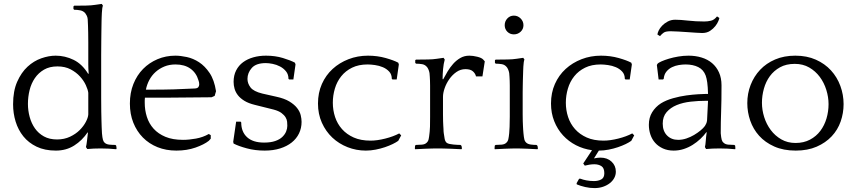

<svg xmlns="http://www.w3.org/2000/svg" viewBox="-20 -760 4384 983"><path d="M420 -7Q423 -18 425.5 -40Q428 -62 430 -79L429 -83Q401 -41 360 -15Q319 11 266 11Q209 11 167.5 -9Q126 -29 99.5 -62Q73 -95 60 -137.5Q47 -180 47 -226Q47 -294 68 -341.5Q89 -389 121 -418.5Q153 -448 191.5 -461.5Q230 -475 265 -475Q313 -475 357 -453.5Q401 -432 432 -381L434 -385Q432 -408 432 -429.5Q432 -451 432 -474Q432 -515 432 -543.5Q432 -572 431.5 -593Q431 -614 430.5 -630Q430 -646 429 -662Q428 -673 423.5 -681Q419 -689 416 -693Q406 -704 391 -707Q376 -710 360 -710L356 -714V-727L360 -731H378Q395 -731 421 -731.5Q447 -732 466 -735L501 -740L507 -731Q505 -727 503.5 -716.5Q502 -706 501.5 -694Q501 -682 500.5 -671Q500 -660 500 -654Q500 -638 499.5 -624Q499 -610 499 -591Q499 -572 498.5 -545Q498 -518 498 -476V-258Q498 -216 498.5 -189Q499 -162 499.5 -143Q500 -124 500.5 -110Q501 -96 502 -78Q504 -55 507 -44.5Q510 -34 516 -29Q525 -21 540 -19.5Q555 -18 571 -18L575 -14L577 0L575 4Q557 2 536.5 1Q516 0 495 0Q458 0 427 3ZM123 -228Q123 -194 132 -161Q141 -128 159 -102.5Q177 -77 205 -61.5Q233 -46 272 -46Q309 -46 338.5 -60Q368 -74 388 -94Q408 -114 419.5 -136Q431 -158 432 -174V-285Q430 -301 419.5 -324Q409 -347 389.5 -368.5Q370 -390 341.5 -405Q313 -420 274 -420Q234 -420 205.5 -403.5Q177 -387 158.5 -360Q140 -333 131.5 -298.5Q123 -264 123 -228Z M1079 -269 1063 -262Q1009 -262 952 -261Q895 -260 840 -260H722Q721 -253 721 -246.5Q721 -240 721 -234Q721 -196 732 -161.5Q743 -127 766.5 -101Q790 -75 827 -59.5Q864 -44 917 -44Q948 -44 983.5 -50.5Q1019 -57 1049 -74L1059 -68V-50L1049 -39Q1025 -20 981 -4.5Q937 11 883 11Q830 11 786.5 -6.5Q743 -24 711.5 -56Q680 -88 662.5 -132Q645 -176 645 -230Q645 -285 663 -330Q681 -375 712.5 -407Q744 -439 786.5 -457Q829 -475 878 -475Q904 -475 936.5 -468Q969 -461 999 -441.5Q1029 -422 1053 -386.5Q1077 -351 1086 -293ZM879 -430Q847 -430 821.5 -419.5Q796 -409 776.5 -391.5Q757 -374 744.5 -350.5Q732 -327 727 -301H766Q820 -301 871 -302.5Q922 -304 978 -307Q991 -308 995.5 -314Q1000 -320 1000 -328Q1000 -334 999 -339Q998 -344 996 -349Q985 -387 955 -408.5Q925 -430 879 -430Z M1394 -265Q1436 -256 1461.5 -240.5Q1487 -225 1501 -207Q1515 -189 1519.5 -170.5Q1524 -152 1524 -136Q1524 -104 1511 -77Q1498 -50 1473.5 -30.5Q1449 -11 1414 0Q1379 11 1335 11Q1286 11 1243.5 -0.5Q1201 -12 1176 -25L1174 -34L1189 -137H1212L1215 -133Q1215 -85 1245 -57.5Q1275 -30 1332 -30Q1366 -30 1389 -38Q1412 -46 1425.5 -59Q1439 -72 1445 -87Q1451 -102 1451 -116Q1451 -125 1450 -136.5Q1449 -148 1442 -159.5Q1435 -171 1421 -181.5Q1407 -192 1381 -199L1285 -223Q1252 -231 1231 -244Q1210 -257 1198 -272.5Q1186 -288 1181 -305.5Q1176 -323 1176 -341Q1176 -374 1189 -399.5Q1202 -425 1224.5 -441.5Q1247 -458 1277 -466.5Q1307 -475 1342 -475Q1389 -475 1428.5 -463Q1468 -451 1490 -439L1493 -430L1482 -353H1461L1457 -356Q1457 -379 1444.5 -394.5Q1432 -410 1414 -419.5Q1396 -429 1376 -433Q1356 -437 1341 -437Q1291 -437 1269 -412Q1247 -387 1247 -356Q1247 -333 1262.5 -312.5Q1278 -292 1323 -281Z M1990 -353 1986 -356Q1986 -379 1972.5 -393.5Q1959 -408 1940 -416Q1921 -424 1899.5 -427Q1878 -430 1862 -430Q1816 -430 1782.5 -413.5Q1749 -397 1727 -369.5Q1705 -342 1694.5 -306.5Q1684 -271 1684 -234Q1684 -196 1695.5 -161Q1707 -126 1731 -99Q1755 -72 1791 -56Q1827 -40 1877 -40Q1911 -40 1952.5 -50.5Q1994 -61 2024 -77L2034 -67L2019 -39Q2008 -31 1990.5 -22.5Q1973 -14 1951 -6.5Q1929 1 1903.5 6Q1878 11 1853 11Q1804 11 1759.5 -6.5Q1715 -24 1681.5 -55.5Q1648 -87 1628 -131.5Q1608 -176 1608 -230Q1608 -285 1628 -330Q1648 -375 1683 -407Q1718 -439 1764.5 -457Q1811 -475 1864 -475Q1912 -475 1954.5 -463Q1997 -451 2019 -439L2022 -430L2011 -353Z M2249 -354Q2259 -373 2271.5 -394Q2284 -415 2300 -433Q2316 -451 2336.5 -463Q2357 -475 2383 -475Q2401 -475 2423.5 -469.5Q2446 -464 2454 -455L2462 -446L2450 -369H2417Q2414 -383 2401.5 -394.5Q2389 -406 2363 -406Q2338 -406 2317 -391.5Q2296 -377 2280.5 -355Q2265 -333 2256.5 -308.5Q2248 -284 2248 -264V-175Q2248 -153 2248.5 -139.5Q2249 -126 2249.5 -116.5Q2250 -107 2250.5 -100.5Q2251 -94 2251 -87L2252 -78Q2254 -63 2256.5 -49.5Q2259 -36 2267 -29Q2272 -25 2281.5 -23Q2291 -21 2301.5 -20Q2312 -19 2322 -18.5Q2332 -18 2338 -18L2343 -13L2345 0L2343 4Q2336 4 2320.5 3Q2305 2 2288 1.5Q2271 1 2255.5 0.5Q2240 0 2233 0H2209Q2202 0 2187.5 0.5Q2173 1 2157 1.5Q2141 2 2126.5 3Q2112 4 2105 4L2104 0L2105 -14L2109 -18Q2125 -18 2140.5 -19.5Q2156 -21 2164 -29Q2172 -36 2174.5 -47Q2177 -58 2179 -78L2180 -87Q2181 -97 2181.5 -112Q2182 -127 2182 -163V-286Q2182 -307 2182 -321.5Q2182 -336 2181.5 -347Q2181 -358 2180.5 -367Q2180 -376 2179 -386Q2177 -397 2173 -405.5Q2169 -414 2166 -417Q2156 -429 2141 -431.5Q2126 -434 2110 -434L2106 -438V-452L2110 -455H2128Q2145 -455 2171 -455.5Q2197 -456 2216 -459L2251 -464L2257 -455Q2251 -434 2248.5 -407Q2246 -380 2246 -355Z M2732 4Q2725 4 2711 3Q2697 2 2681 1.5Q2665 1 2651 0.5Q2637 0 2630 0H2616Q2609 0 2594.5 0.5Q2580 1 2564.5 1.5Q2549 2 2534.5 3Q2520 4 2513 4L2512 0L2513 -14L2517 -18Q2533 -18 2548.5 -19.5Q2564 -21 2572 -29Q2580 -36 2582.5 -47Q2585 -58 2587 -78Q2588 -94 2589 -110.5Q2590 -127 2590 -163V-286Q2590 -307 2590 -321.5Q2590 -336 2589.5 -347Q2589 -358 2588.5 -367Q2588 -376 2587 -386Q2585 -397 2581 -405.5Q2577 -414 2574 -417Q2564 -429 2549 -431.5Q2534 -434 2518 -434L2514 -438V-452L2518 -455H2536Q2553 -455 2579 -455.5Q2605 -456 2624 -459L2659 -464L2665 -455Q2663 -451 2661.5 -441Q2660 -431 2659.5 -419.5Q2659 -408 2658.5 -397Q2658 -386 2658 -380Q2658 -372 2657.5 -364.5Q2657 -357 2657 -347Q2657 -337 2656.5 -323Q2656 -309 2656 -287V-175Q2656 -153 2656.5 -139Q2657 -125 2657.5 -115Q2658 -105 2658.5 -96.5Q2659 -88 2660 -78Q2662 -57 2664.5 -46.5Q2667 -36 2675 -29Q2683 -22 2697.5 -20Q2712 -18 2727 -18L2732 -13L2734 0ZM2564 -631Q2564 -651 2577.5 -665.5Q2591 -680 2611 -680Q2631 -680 2645.5 -665.5Q2660 -651 2660 -631Q2660 -611 2645.5 -597.5Q2631 -584 2611 -584Q2591 -584 2577.5 -597.5Q2564 -611 2564 -631Z M2932 178 2945 155H2952Q2964 160 2982.5 163.5Q3001 167 3021 167Q3043 167 3058.5 158.5Q3074 150 3074 127Q3074 100 3059 90.5Q3044 81 3023 81Q3011 81 2998 83Q2985 85 2974 88L2966 77L3011 9Q2967 3 2929 -16.5Q2891 -36 2862.5 -67Q2834 -98 2817.5 -139.5Q2801 -181 2801 -230Q2801 -285 2821 -330Q2841 -375 2876 -407Q2911 -439 2957.5 -457Q3004 -475 3057 -475Q3105 -475 3147.5 -463Q3190 -451 3212 -439L3215 -430L3204 -353H3183L3179 -356Q3179 -379 3165.5 -393.5Q3152 -408 3133 -416Q3114 -424 3092.5 -427Q3071 -430 3055 -430Q3009 -430 2975.5 -413.5Q2942 -397 2920 -369.5Q2898 -342 2887.5 -306.5Q2877 -271 2877 -234Q2877 -196 2888.5 -161Q2900 -126 2924 -99Q2948 -72 2984 -56Q3020 -40 3070 -40Q3104 -40 3145.5 -50.5Q3187 -61 3217 -77L3227 -67L3212 -39Q3201 -31 3183.5 -22.5Q3166 -14 3144 -6.5Q3122 1 3096.5 6Q3071 11 3046 11L3021 51Q3030 49 3038.5 48Q3047 47 3054 47Q3089 47 3111 67.5Q3133 88 3133 119Q3133 136 3125 151Q3117 166 3102.5 177.5Q3088 189 3068 196Q3048 203 3024 203Q3000 203 2976 197.5Q2952 192 2933 184Z M3589 -7Q3592 -18 3593.5 -40Q3595 -62 3598 -81L3597 -84Q3584 -66 3566 -49Q3548 -32 3526.5 -18.5Q3505 -5 3480.5 3Q3456 11 3429 11Q3398 11 3374 0Q3350 -11 3334 -29Q3318 -47 3310 -71Q3302 -95 3302 -121Q3302 -158 3319 -185.5Q3336 -213 3364 -231Q3390 -247 3425.5 -257Q3461 -267 3494.5 -271.5Q3528 -276 3555 -277.5Q3582 -279 3591 -279H3605Q3604 -316 3601 -337.5Q3598 -359 3593 -373Q3582 -403 3555 -416.5Q3528 -430 3490 -430Q3474 -430 3455.5 -427Q3437 -424 3420.5 -416Q3404 -408 3392 -393.5Q3380 -379 3378 -356L3374 -353H3352L3343 -427L3346 -433Q3351 -439 3367 -446Q3383 -453 3404.5 -459.5Q3426 -466 3452.5 -470.5Q3479 -475 3505 -475Q3541 -475 3572 -465.5Q3603 -456 3625.5 -437Q3648 -418 3661 -389.5Q3674 -361 3674 -323Q3674 -281 3673.5 -248.5Q3673 -216 3672 -188.5Q3671 -161 3670.5 -134.5Q3670 -108 3670 -78Q3672 -55 3675 -44.5Q3678 -34 3685 -29Q3693 -21 3708.5 -19.5Q3724 -18 3740 -18L3744 -14L3745 0L3744 4Q3726 2 3705 1Q3684 0 3664 0Q3626 0 3595 3ZM3589 -115Q3592 -120 3595.5 -127Q3599 -134 3600 -144L3605 -244H3596Q3556 -244 3516 -239.5Q3476 -235 3444.5 -222Q3413 -209 3393 -186Q3373 -163 3373 -127Q3373 -89 3395 -66.5Q3417 -44 3452 -44Q3473 -44 3494 -51Q3515 -58 3533.5 -69Q3552 -80 3566.5 -92Q3581 -104 3589 -115ZM3663 -668Q3663 -665 3658 -652.5Q3653 -640 3642.5 -626.5Q3632 -613 3615.5 -602Q3599 -591 3575 -591Q3564 -591 3543.5 -592.5Q3523 -594 3499.5 -595.5Q3476 -597 3453 -598.5Q3430 -600 3414 -600Q3389 -600 3379 -593.5Q3369 -587 3359 -575L3346 -583Q3346 -590 3352 -603Q3358 -616 3370 -628.5Q3382 -641 3399 -650Q3416 -659 3437 -659Q3463 -659 3502.5 -654.5Q3542 -650 3586 -650Q3603 -650 3620 -654Q3637 -658 3651 -676Z M4052 -475Q4111 -475 4157 -454.5Q4203 -434 4234.5 -399.5Q4266 -365 4282.5 -320Q4299 -275 4299 -227Q4299 -181 4284 -138Q4269 -95 4238 -62Q4207 -29 4161 -9Q4115 11 4054 11Q3991 11 3944 -10Q3897 -31 3866.5 -65Q3836 -99 3821 -142.5Q3806 -186 3806 -232Q3806 -281 3823 -325Q3840 -369 3871.5 -402.5Q3903 -436 3948.5 -455.5Q3994 -475 4052 -475ZM4053 -28Q4095 -28 4127 -45Q4159 -62 4180 -90Q4201 -118 4211.5 -153.5Q4222 -189 4222 -227Q4222 -263 4210.5 -300Q4199 -337 4177 -366.5Q4155 -396 4123 -414.5Q4091 -433 4049 -433Q4005 -433 3973.5 -415.5Q3942 -398 3921.5 -370Q3901 -342 3891 -306Q3881 -270 3881 -234Q3881 -197 3892.5 -160.5Q3904 -124 3926 -94.5Q3948 -65 3980 -46.5Q4012 -28 4053 -28Z"/></svg>

Font: Quattrocento
Style: Regular
Weight: 400
Designer: Pablo Impallari
Foundry: Pablo Impallari, Igino Marini, Branda Gallo
Version: Version 2.000